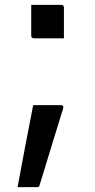

<svg xmlns="http://www.w3.org/2000/svg" viewBox="-20 -543 390 787"><path d="M242 -386H119Q108 -386 108 -397V-523H231Q242 -523 242 -512ZM132 224H52Q68 138 83.5 56Q99 -26 116 -112H231Q242 -112 239 -99Q217 -28 191.5 55Q166 138 142 217Q140 224 132 224Z"/></svg>

Font: Recursive Sn Lnr St
Style: Regular
Weight: 400
Version: Version 1.079;hotconv 1.0.112;makeotfexe 2.5.65598; ttfautoh